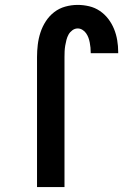

<svg xmlns="http://www.w3.org/2000/svg" viewBox="-20 -763 540 783"><path d="M131 0V-530Q131 -555 134 -580.5Q137 -606 145 -630.5Q153 -655 167 -676.5Q181 -698 201 -713.5Q221 -729 246 -736Q271 -743 297 -743Q320 -743 343.5 -737.5Q367 -732 387 -718.5Q407 -705 421.5 -686Q436 -667 445 -645Q454 -623 458 -599Q462 -575 462 -552V-546H350V-548Q350 -559 349 -569Q348 -579 346 -589.5Q344 -600 340.5 -609.5Q337 -619 331 -627.5Q325 -636 316 -641.5Q307 -647 297 -647Q285 -647 275 -639.5Q265 -632 259.5 -622Q254 -612 251 -600.5Q248 -589 246 -577Q244 -565 243.5 -553.5Q243 -542 243 -530V0Z"/></svg>

Font: Iosevka Term
Style: Bold
Weight: 700
Monospace: yes
Designer: Belleve Invis
Foundry: Belleve Invis
Version: Version 30.0.1